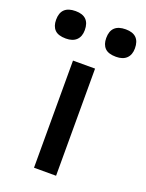

<svg xmlns="http://www.w3.org/2000/svg" viewBox="-197 -775 639 842"><g transform="rotate(20 123.0 -354.0)"><path d="M-61 -643Q-61 -708 7 -708Q73 -708 73 -643Q73 -613 56 -596.5Q39 -580 7 -580Q-29 -580 -45 -596.5Q-61 -613 -61 -643ZM173 -643Q173 -708 241 -708Q307 -708 307 -643Q307 -613 290 -596.5Q273 -580 241 -580Q205 -580 189 -596.5Q173 -613 173 -643ZM70 -500H173V0H70Z"/></g></svg>

Font: Haskoy SemiBold
Style: Regular
Weight: 600
Designer: Ertekin Erdin
Foundry: Ertekin Erdin
Version: Version 1.500; ttfautohint (v1.8.3)